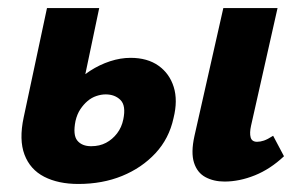

<svg xmlns="http://www.w3.org/2000/svg" viewBox="-20 -444 750 478"><path d="M175 14Q125 14 90 -4Q55 -22 41 -59Q27 -96 39 -152L97 -424H227L168 -143Q161 -108 172.5 -94Q184 -80 207 -80Q228 -80 244 -88.5Q260 -97 271.5 -112Q283 -127 287 -147Q294 -181 280 -195Q266 -209 243 -209Q232 -209 220 -205Q208 -201 198 -192.5Q188 -184 180 -172Q172 -160 168 -143L125 -175Q139 -205 159.5 -228.5Q180 -252 204 -267.5Q228 -283 254 -291.5Q280 -300 305 -300Q347 -300 374.5 -280.5Q402 -261 412.5 -227.5Q423 -194 412 -150Q401 -99 367 -62.5Q333 -26 284 -6Q235 14 175 14ZM539 8Q512 8 491.5 -3Q471 -14 463 -39Q455 -64 464 -105L536 -424H671L605 -131Q601 -113 604 -102Q607 -91 620 -91Q628 -91 637 -94Q646 -97 660 -106L687 -55Q653 -23 614.5 -7.5Q576 8 539 8Z"/></svg>

Font: Ysabeau ExtraBold
Style: Italic
Weight: 800
Italic angle: -12°
Designer: Christian Thalmann (Catharsis Fonts)
Version: Version 2.002